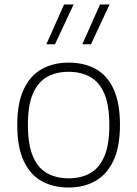

<svg xmlns="http://www.w3.org/2000/svg" viewBox="-20 -828 612 857"><path d="M286.5 9Q217.5 9 166 -19.5Q114.5 -48 85.8 -109.8Q57 -171.5 57 -270Q57 -367.5 85.8 -429Q114.5 -490.5 166.2 -519.5Q218 -548.5 286.5 -548.5Q355.5 -548.5 407 -520.2Q458.5 -492 487 -430.5Q515.5 -369 515.5 -270.5Q515.5 -173 486.5 -111.2Q457.5 -49.5 406 -20.2Q354.5 9 286.5 9ZM286.5 -32Q341.5 -32 382.5 -55Q423.5 -78 445.8 -130Q468 -182 468 -269Q468 -357.5 445.8 -409.8Q423.5 -462 382.5 -484.8Q341.5 -507.5 286.5 -507.5Q231 -507.5 190.2 -484.8Q149.5 -462 127 -410.2Q104.5 -358.5 104.5 -271.5Q104.5 -183 126.8 -130.5Q149 -78 190 -55Q231 -32 286.5 -32ZM347.5 -630.5 426.5 -808H469L386 -630.5ZM187 -630.5 266 -808H308.5L225.5 -630.5Z"/></svg>

Font: Encode Sans SemiExpanded SemiExpanded ExtraLight
Style: Regular
Weight: 200
Width: 6
Designer: Multiple Designers
Foundry: Impallari Type
Version: Version 3.000; ttfautohint (v1.8.3) -l 8 -r 50 -G 200 -x 14 